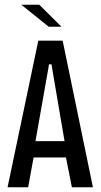

<svg xmlns="http://www.w3.org/2000/svg" viewBox="-20 -792 427 812"><path d="M12 0 142 -620H245L373 0H284L259 -126H122L99 0ZM185 -506 130 -195H253L200 -506L198 -520H187ZM186 -679 70 -772H146L240 -679Z"/></svg>

Font: Smooch Sans SemiBold
Style: Bold
Weight: 600
Designer: Robert E. Leuschke
Foundry: Robert E. Leuschke
Version: Version 1.010; ttfautohint (v1.8.3)